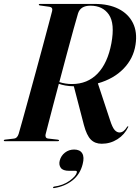

<svg xmlns="http://www.w3.org/2000/svg" viewBox="-32 -720 715 979"><path d="M621.5 -72Q603.5 -33.5 567 -10.2Q530.5 13 486.5 13Q452.5 13 431.2 -8.2Q410 -29.5 396 -82L344.5 -280Q319.5 -280.5 301 -284Q282.5 -287.5 268 -292.5Q253 -235.5 239.2 -184Q225.5 -132.5 215.5 -93.2Q205.5 -54 200.5 -35Q198.5 -27 201.5 -20.8Q204.5 -14.5 214 -13.5L262 -8Q269 -7 269 -4Q269 0 263 0H-7Q-12.5 0 -12.5 -3.5Q-12.5 -7.5 -6.5 -8L40.5 -13.5Q56 -15.5 63 -37Q69.5 -59 83 -107.5Q96.5 -156 114 -219.8Q131.5 -283.5 150.2 -352Q169 -420.5 186 -484Q203 -547.5 215.8 -595.5Q228.5 -643.5 234 -664.5Q238 -683 219.5 -685.5L172.5 -692Q166 -692.5 166 -696.5Q166 -700 172 -700H451.5Q522.5 -700 572.5 -674.8Q622.5 -649.5 645.8 -602.8Q669 -556 659 -492Q648.5 -422 598.2 -370Q548 -318 467 -295L529 -107.5Q541 -70 552.5 -57.2Q564 -44.5 577.5 -44.5Q598.5 -44.5 615.5 -72.5Q618.5 -77 621 -76Q623 -75.5 621.5 -72ZM366 -652Q358.5 -627 343.2 -571.8Q328 -516.5 308.8 -445.2Q289.5 -374 270.5 -301.5Q301.5 -291.5 335 -291.5Q414 -291.5 465.5 -344.8Q517 -398 536 -499.5Q554.5 -600 523.2 -645.5Q492 -691 429 -691Q378.5 -691 366 -652ZM321 151Q288.5 151 277.8 135.5Q267 120 272.5 99Q279 74 299.2 58.2Q319.5 42.5 346 42.5Q375.5 42.5 387.2 61.8Q399 81 389.5 117Q376.5 169 337.5 199.8Q298.5 230.5 244 239Q238.5 240 238.5 236.5Q239 232.5 243.5 231.5Q290 225.5 322.5 202Q355 178.5 359.5 160Q362 151 353.5 151Z"/></svg>

Font: Fraunces 144pt S000 SemiBold
Style: Italic
Weight: 600
Italic angle: -16°
Version: Version 1.000; ttfautohint (v1.8.3)